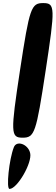

<svg xmlns="http://www.w3.org/2000/svg" viewBox="-20 -945 362 1248"><path d="M70 12C39 91 19 283 42 283C92 283 191 112 176 50C163 -8 88 -35 70 12ZM110 -488C48 -80 49 -50 127 -50C205 -50 215 -80 277 -488C339 -896 339 -925 261 -925C183 -925 172 -896 110 -488Z"/></svg>

Font: Hussar Skorodowane
Style: Ky
Weight: 700
Foundry: Cannot Into Space Fonts
Version: Version 0.892